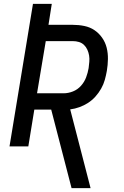

<svg xmlns="http://www.w3.org/2000/svg" viewBox="-20 -755 640 990"><path d="M447 215H349L244 -190H157L126 0H29L150 -735H247L230 -627H355Q386 -627 415 -621Q444 -615 467 -599.5Q490 -584 506.5 -560.5Q523 -537 530 -509Q537 -481 536.5 -450.5Q536 -420 531 -390Q527 -367 520.5 -343.5Q514 -320 501.5 -298Q489 -276 472 -257Q455 -238 434 -224.5Q413 -211 389.5 -202.5Q366 -194 342 -191ZM171 -274H308Q332 -274 356 -283.5Q380 -293 397.5 -312.5Q415 -332 424 -356Q433 -380 437 -404Q439 -420 440.5 -436.5Q442 -453 439.5 -468.5Q437 -484 430.5 -498.5Q424 -513 413 -523.5Q402 -534 387 -538.5Q372 -543 355 -543H216Z"/></svg>

Font: Iosevka Medium Extended
Style: Italic
Weight: 500
Width: 7
Italic angle: -9°
Monospace: yes
Designer: Belleve Invis
Foundry: Belleve Invis
Version: Version 32.5.0; ttfautohint (v1.8.4)